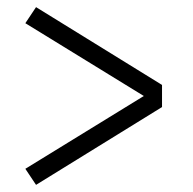

<svg xmlns="http://www.w3.org/2000/svg" viewBox="-20 -609 540 538"><path d="M81 -91 51 -136 383 -340 51 -544 81 -589 434 -371V-309Z"/></svg>

Font: Iosevka Term Curly Light
Style: Regular
Weight: 300
Designer: Belleve Invis
Foundry: Belleve Invis
Version: Version 32.3.0